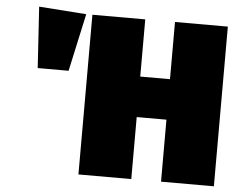

<svg xmlns="http://www.w3.org/2000/svg" viewBox="-51 -774 1044 836"><g transform="rotate(5 471.0 -356.5)"><path d="M87 -713 104 -446H239L294 -698ZM682 0H913V-698H682V-448H552V-698H321V0H552V-271H682Z"/></g></svg>

Font: Fira Sans Ultra
Style: Regular
Weight: 950
Designer: Carrois Corporate & Edenspiekermann AG
Foundry: Carrois Corporate GbR & Edenspiekermann AG
Version: Version 4.203;PS 004.203;hotconv 1.0.88;makeotf.lib2.5.64775